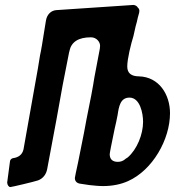

<svg xmlns="http://www.w3.org/2000/svg" viewBox="-20 -756 708 777"><path d="M22 1C27 1 120 -21 134 -26C155 -34 167 -51 171 -72L209 -275C225 -368 242 -458 260 -546L262 -551L261 -550C269 -587 298 -605 348 -605C371 -605 385 -586 385 -571L384 -559L362 -443C356 -403 345 -346 330 -273C326 -253 323 -233 319 -214L296 -99C288 -61 283 -40 283 -36C283 -24 289 -16 302 -13L342 -7C361 -5 379 -3 397 -3C435 -3 469 -10 498 -23C597 -67 668 -191 668 -298C668 -373 624 -445 542 -447H543C511 -447 495 -460 495 -487C495 -518 510 -578 520 -610L529 -650C530 -653 532 -660 534 -668C536 -678 539 -691 543 -704C543 -707 544 -710 544 -712C544 -717 542 -722 538 -725C534 -732 528 -735 520 -736L207 -715C186 -713 170 -697 166 -673C163 -656 161 -640 158 -624C155 -605 152 -586 149 -568V-569C147 -557 145 -545 142 -532C136 -495 130 -457 123 -421C107 -331 91 -240 75 -151C70 -130 55 -119 33 -116C26 -115 20 -109 20 -100L9 -17C10 -6 16 1 22 1ZM457 -101C435 -101 424 -112 424 -132C424 -137 431 -172 444 -235C449 -254 452 -272 456 -291C461 -325 467 -361 504 -361C547 -361 559 -297 559 -263C559 -213 535 -152 497 -119L486 -112L488 -113C479 -105 469 -101 457 -101Z"/></svg>

Font: Bangerz
Style: Regular
Weight: 400
Designer: vernon adams
Foundry: Vernon Adams
Version: Version 2.10;December 28, 2023;FontCreator 13.0.0.2683 64-bi